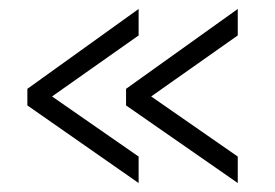

<svg xmlns="http://www.w3.org/2000/svg" viewBox="-20 -474 613 428"><path d="M41 -276 289 -454V-395L96 -259L289 -125V-66L41 -239ZM261 -276 510 -454V-395L317 -259L510 -125V-66L261 -239Z"/></svg>

Font: Raleway
Style: Regular
Weight: 400
Designer: Matt McInerney, Pablo Impallari, Rodrigo Fuenzalida
Foundry: Matt McInerney, Pablo Impallari, Rodrigo Fuenzalida
Version: Version 4.101;RELEASE